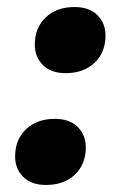

<svg xmlns="http://www.w3.org/2000/svg" viewBox="-20 -516 342 546"><path d="M167 -308Q125 -308 102 -331Q79 -354 79 -389Q79 -437 110 -466.5Q141 -496 192 -496Q234 -496 257 -473Q280 -450 280 -415Q280 -367 249 -337.5Q218 -308 167 -308ZM111 10Q69 10 46 -13Q23 -36 23 -71Q23 -119 54 -148.5Q85 -178 136 -178Q178 -178 201 -155Q224 -132 224 -97Q224 -49 193 -19.5Q162 10 111 10Z"/></svg>

Font: Gantari Black
Style: Italic
Weight: 900
Italic angle: -10°
Version: Version 1.000